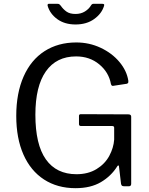

<svg xmlns="http://www.w3.org/2000/svg" viewBox="-20 -974 779 1004"><path d="M375 10Q280 10 210 -35.5Q140 -81 102.5 -166Q65 -251 65 -368Q65 -487 103.5 -574Q142 -661 213 -706.5Q284 -752 379 -752Q447 -752 506.5 -724Q566 -696 604.5 -650Q643 -604 651 -552V-546Q651 -542 649.5 -540Q648 -538 643 -536L571 -525H569Q563 -525 560 -535Q549 -596 499 -637.5Q449 -679 378 -679Q275 -679 220 -601Q165 -523 165 -374Q165 -218 220 -140.5Q275 -63 380 -63Q441 -63 485 -90Q529 -117 551.5 -159Q574 -201 577 -244V-304V-306Q577 -315 567 -315H404Q393 -315 393 -325V-368Q393 -377 403 -377L651 -376Q666 -376 666 -364V-13Q666 0 654 0H631Q623 0 619 -2Q615 -4 613 -12L602 -105Q601 -109 598.5 -109Q596 -109 593 -104Q561 -53 507.5 -21.5Q454 10 375 10ZM515 -954Q522 -954 524 -951.5Q526 -949 524 -943Q512 -903 472.5 -874.5Q433 -846 375 -846Q318 -846 279.5 -874Q241 -902 229 -944V-948Q229 -954 235 -954H281Q287 -954 290 -952Q293 -950 297 -945Q310 -926 327.5 -913.5Q345 -901 375 -901Q403 -901 424 -914Q445 -927 456 -946Q461 -954 468 -954Z"/></svg>

Font: Libre Franklin
Style: Regular
Weight: 400
Designer: Pablo Impallari, Rodrigo Fuenzalida
Foundry: Impallari Type
Version: Version 1.001; ttfautohint (v1.4.1)